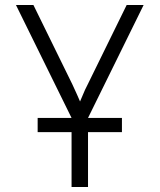

<svg xmlns="http://www.w3.org/2000/svg" viewBox="-20 -750 640 770"><path d="M131 -220V-277H267L44 -730H114L270 -412Q281 -389 289 -370.5Q297 -352 301 -343Q305 -351 312.5 -370Q320 -389 332 -412L488 -730H556L333 -277H469V-220H333V0H267V-220Z"/></svg>

Font: JetBrains Mono NL ExtraLight
Style: Regular
Weight: 200
Designer: Philipp Nurullin, Konstantin Bulenkov
Foundry: JetBrains
Version: Version 2.304; ttfautohint (v1.8.4.7-5d5b)